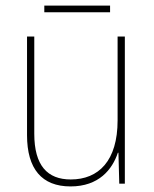

<svg xmlns="http://www.w3.org/2000/svg" viewBox="-20 -659 553 689"><path d="M375 -639H139V-615H375ZM428 -528H402V-227C402 -82 334 -15 234 -15C150 -15 103 -65 103 -179V-528H77V-174C77 -53 130 10 233 10C335 10 383 -51 403 -111H405L408 0H428Z"/></svg>

Font: Noto Sans Georgian SemiCondensed Thin
Style: Regular
Weight: 100
Width: 4
Designer: Monotype Design Team, Akaki Razmadze
Foundry: Google LLC
Version: Version 2.005